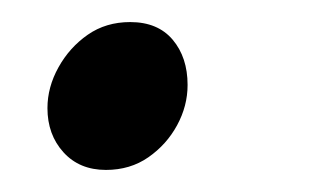

<svg xmlns="http://www.w3.org/2000/svg" viewBox="-20 -142 294 174"><path d="M76 12Q52 12 37.5 -4Q23 -20 23 -44Q23 -63 33 -81Q43 -99 59.5 -110.5Q76 -122 98 -122Q123 -122 136.5 -106Q150 -90 150 -65Q150 -46 140.5 -28.5Q131 -11 114.5 0.5Q98 12 76 12Z"/></svg>

Font: Source Sans 3 ExtraLight Medium
Style: Italic
Weight: 500
Italic angle: -11°
Version: Version 3.052;hotconv 1.1.0;makeotfexe 2.6.0